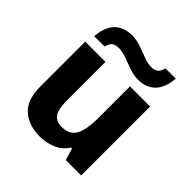

<svg xmlns="http://www.w3.org/2000/svg" viewBox="-198 -892 1053 1053"><g transform="rotate(45 328.5 -366.0)"><path d="M423.3 -534.7H579.6V0H460L439.9 -68.4H431.2Q405.8 -27.3 361.3 -8.8Q316.9 9.8 266.6 9.8Q181.6 9.8 128.9 -36.9Q76.2 -83.5 76.2 -186V-534.7H233.4V-225.6Q233.4 -169.4 252.4 -140.9Q271.5 -112.3 313.5 -112.3Q377.4 -112.3 400.4 -157.2Q423.3 -202.1 423.3 -286.1ZM169.9 -590.8H89.4Q97.2 -669.4 134.3 -705.3Q171.4 -741.2 233.9 -741.2Q269 -741.2 303.7 -729Q338.4 -716.8 370.6 -704.3Q402.8 -691.9 431.2 -691.9Q454.1 -691.9 468.8 -702.1Q483.4 -712.4 491.7 -742.2H571.3Q564 -664.6 526.6 -628.2Q489.3 -591.8 429.2 -591.8Q393.6 -591.8 358.9 -604Q324.2 -616.2 292 -628.4Q259.8 -640.6 231 -640.6Q207 -640.6 192.6 -630.9Q178.2 -621.1 169.9 -590.8Z"/></g></svg>

Font: Lunasima
Style: Bold
Weight: 700
Designer: The DocRepair Project, Monotype Design Team
Foundry: Google
Version: Version 2.009